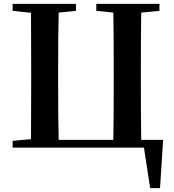

<svg xmlns="http://www.w3.org/2000/svg" viewBox="-20 -762 898 991"><path d="M755 209 723 0H45V-35L140 -44Q141 -144 141 -346V-395Q141 -597 140 -696L45 -706V-742H372V-706L283 -697Q280 -597 280 -394V-346Q280 -140 283 -40H565Q567 -141 567 -347V-395Q567 -597 565 -697L477 -706V-742H803V-706L709 -697Q707 -597 707 -395V-346Q707 -141 709 -40H717V-41L719 -40H822L806 209Z"/></svg>

Font: GenRyuMin TW B
Style: Regular
Weight: 700
Version: Version 1.501;PS 1;hotconv 16.6.51;makeotf.lib2.5.65220